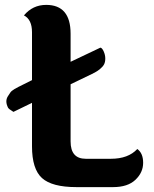

<svg xmlns="http://www.w3.org/2000/svg" viewBox="-20 -766 630 786"><path d="M331 -116H434Q505 -116 542 -156Q566 -139 566 -99.5Q566 -60 534.5 -30Q503 0 443 0H293Q193 0 152 -37Q111 -74 111 -167V-345L35 -308Q34 -309 29 -312Q17 -319 13 -325Q6 -339 6 -350.5Q6 -362 12 -371.5Q18 -381 22.5 -387.5Q27 -394 39.5 -401.5Q52 -409 55 -410Q55 -410 111 -438V-634Q111 -686 78 -703Q114 -746 169 -746Q269 -746 269 -628V-513L391 -571Q398 -570 404.5 -555.5Q411 -541 411 -526.5Q411 -512 406 -502.5Q401 -493 390 -484Q379 -475 373 -472Q367 -469 356 -463L269 -421V-187Q269 -116 331 -116Z"/></svg>

Font: Laila
Style: Bold
Weight: 700
Designer: Hitesh Malaviya
Foundry: Indian Type Foundry
Version: Version 1.302;PS 1.0;hotconv 1.0.78;makeotf.lib2.5.61930; tt